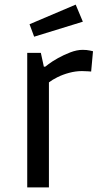

<svg xmlns="http://www.w3.org/2000/svg" viewBox="-20 -812 440 832"><path d="M98 0V-583H157L170 -523H176Q176 -523 191 -534.5Q206 -546 231 -560Q256 -574 284.5 -585Q313 -596 338 -596Q356 -596 369.5 -593Q383 -590 383 -590L375 -502Q375 -502 361.5 -503Q348 -504 335 -504Q308 -504 280 -496.5Q252 -489 229 -477.5Q206 -466 192 -455V0ZM128 -653 108 -707 308 -792 339 -718Z"/></svg>

Font: Ruda Medium
Style: Regular
Weight: 500
Version: Version 2.001